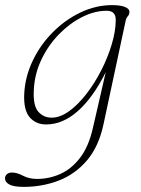

<svg xmlns="http://www.w3.org/2000/svg" viewBox="-56 -478 549 749"><path d="M347.5 8Q329 94 283.2 147.8Q237.5 201.5 173.5 226.2Q109.5 251 36.5 251Q-2.5 251 -19.5 241.8Q-36.5 232.5 -36.5 218Q-36.5 208 -29 201.5Q-21.5 195 -9.5 195Q10 195 33.8 207.5Q57.5 220 88.5 220Q136 220 179.5 200.5Q223 181 256.2 137.8Q289.5 94.5 306 23L356.5 -196.5Q307.5 -98 248.2 -45.2Q189 7.5 124 7.5Q84 7.5 59.8 -20.5Q35.5 -48.5 38.5 -112Q42 -179.5 71.8 -241.5Q101.5 -303.5 150 -352.2Q198.5 -401 258.2 -429.5Q318 -458 381 -458Q414 -458 431.5 -450.8Q449 -443.5 449 -432Q449 -421.5 443 -415.2Q437 -409 434.5 -398.5ZM76 -128Q72.5 -66 93.2 -42.5Q114 -19 145 -19Q178.5 -19 213.5 -44.2Q248.5 -69.5 281 -111.5Q313.5 -153.5 339.2 -204Q365 -254.5 380.2 -306Q395.5 -357.5 395.5 -400.5Q395.5 -436 360.5 -436Q312.5 -436 263.8 -411.2Q215 -386.5 173.5 -343.8Q132 -301 105.5 -245.5Q79 -190 76 -128Z"/></svg>

Font: Fraunces 9pt S000 Thin
Style: Italic
Weight: 100
Italic angle: -16°
Version: Version 1.000; ttfautohint (v1.8.3)